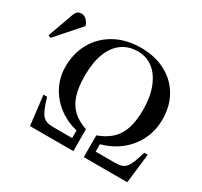

<svg xmlns="http://www.w3.org/2000/svg" viewBox="-265 -942 1209 1147"><g transform="rotate(30 340.0 -368.5)"><path d="M61 0 37 -203H62Q74 -161 85 -134Q96 -107 108.5 -92Q121 -77 139 -70.5Q157 -64 184 -64H315V-116Q240 -135 184.5 -178Q129 -221 98 -282Q67 -343 67 -413Q67 -509 109.5 -582Q152 -655 228 -696Q304 -737 403 -737Q500 -737 573 -698.5Q646 -660 686.5 -590.5Q727 -521 727 -429Q727 -354 696.5 -290.5Q666 -227 610 -181.5Q554 -136 477 -115V-64H611Q637 -64 654.5 -69.5Q672 -75 684.5 -89.5Q697 -104 708 -131.5Q719 -159 732 -203H756L732 0H432V-150Q490 -171 527 -205.5Q564 -240 581 -293Q598 -346 598 -421Q598 -509 573 -573.5Q548 -638 503.5 -673.5Q459 -709 398 -709Q334 -709 288 -675.5Q242 -642 218 -578.5Q194 -515 194 -424Q194 -347 211 -293Q228 -239 265 -204.5Q302 -170 360 -151V0ZM-97 -517 -114 -526 -55 -690Q-46 -717 -36 -726.5Q-26 -736 -8 -736Q10 -736 23.5 -725Q37 -714 48 -690V-681Z"/></g></svg>

Font: Literata 60pt Medium
Style: Regular
Weight: 500
Designer: Latin by Veronika Burian and Jose Scaglione. Greek by Irene Vlachou. Cyrillic by Vera Evstafieva.
Foundry: TypeTogether
Version: Version 3.103;gftools[0.9.29]